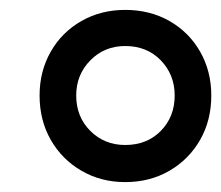

<svg xmlns="http://www.w3.org/2000/svg" viewBox="-20 -647 447 388"><path d="M233 -279Q184 -279 144.5 -302Q105 -325 82.5 -364.5Q60 -404 60 -454Q60 -503 82.5 -542.5Q105 -582 144.5 -604.5Q184 -627 233 -627Q283 -627 322.5 -604.5Q362 -582 384.5 -542.5Q407 -503 407 -454Q407 -404 384.5 -364.5Q362 -325 322.5 -302Q283 -279 233 -279ZM233 -354Q277 -354 305 -382.5Q333 -411 333 -454Q333 -496 305 -525Q277 -554 233 -554Q191 -554 162.5 -525Q134 -496 134 -454Q134 -411 162.5 -382.5Q191 -354 233 -354Z"/></svg>

Font: Piazzolla SC ExtraBold
Style: Italic
Weight: 800
Italic angle: -11.3°
Designer: Juan Pablo del Peral
Foundry: Huerta Tipografica
Version: Version 1.330